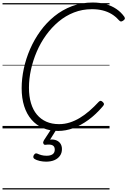

<svg xmlns="http://www.w3.org/2000/svg" viewBox="-20 -1020 1012 1525"><path d="M442 20Q375 20 321.5 -3Q268 -26 230 -70Q192 -114 172 -177Q152 -240 152 -319Q152 -395 169 -474.5Q186 -554 219 -630Q252 -706 300.5 -773Q349 -840 412 -891Q475 -942 551.5 -971Q628 -1000 716 -1000Q773 -1000 820 -987Q867 -974 904.5 -948.5Q942 -923 968 -886Q974 -876 970.5 -868.5Q967 -861 955 -854Q945 -848 938.5 -849.5Q932 -851 921 -863Q896 -891 864.5 -909.5Q833 -928 795 -937.5Q757 -947 710 -947Q634 -947 567.5 -921Q501 -895 445.5 -848.5Q390 -802 346 -741Q302 -680 272 -610Q242 -540 226 -467Q210 -394 210 -323Q210 -255 226 -201Q242 -147 273 -110Q304 -73 348 -53.5Q392 -34 449 -34Q493 -34 534 -47Q575 -60 614 -83.5Q653 -107 690.5 -139.5Q728 -172 764 -211Q773 -220 780.5 -219Q788 -218 796 -210Q806 -201 806 -193.5Q806 -186 797 -176Q741 -110 681.5 -67Q622 -24 562 -2Q502 20 442 20ZM346 264Q322 264 296 258.5Q270 253 251 240Q244 234 244.5 225.5Q245 217 250 210Q256 201 262 199Q268 197 276 200Q291 207 309 212Q327 217 350 217Q381 217 398 205Q415 193 415 168Q415 143 397 134Q379 125 343 130Q335 131 331 128.5Q327 126 325 121Q322 114 323 108.5Q324 103 329 94L393 -4H436L366 108L351 94Q390 84 416.5 91Q443 98 457.5 117Q472 136 472 164Q472 195 456 217.5Q440 240 412 252Q384 264 346 264ZM0 475H850V485H0ZM0 -20H850V0H0ZM0 -505H850V-500H0ZM0 -995H850V-985H0Z"/></svg>

Font: Playwrite CZ Guides
Style: Regular
Weight: 400
Designer: Veronika Burian, José Scaglione
Foundry: TypeTogether
Version: Version 1.003